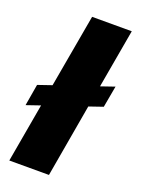

<svg xmlns="http://www.w3.org/2000/svg" viewBox="-138 -774 615 837"><g transform="rotate(20 169.5 -356.0)"><path d="M199 0H15L63 -273L-1 -251L16 -351L80 -373L140 -712H324L276 -439L340 -461L322 -361L258 -339Z"/></g></svg>

Font: Creato Display Black
Style: Italic
Weight: 900
Italic angle: -10°
Version: Version 1.000